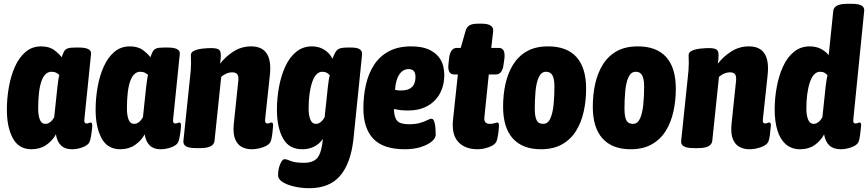

<svg xmlns="http://www.w3.org/2000/svg" viewBox="-20 -774 4548 1006"><path d="M145 8Q78 8 47 -50Q16 -108 16 -199Q16 -259 26.5 -318Q37 -377 58.5 -425Q80 -473 114 -502Q148 -531 195 -531Q238 -531 264 -511.5Q290 -492 303 -474Q310 -494 316 -505Q322 -516 335 -520.5Q348 -525 375 -525H392Q461 -525 457 -491L422 -148Q419 -127 434 -127Q440 -127 445.5 -129.5Q451 -132 456 -132Q460 -132 462 -127Q464 -122 463 -107Q462 -92 458 -67Q454 -42 450 -32Q443 -14 414.5 -3Q386 8 357 8Q320 8 299.5 -12Q279 -32 273 -70Q255 -37 222.5 -14.5Q190 8 145 8ZM218 -125Q244 -125 264 -160L281 -320Q283 -337 285.5 -354.5Q288 -372 291 -381Q285 -387 275 -392.5Q265 -398 250 -398Q180 -398 180 -204Q180 -171 188.5 -148Q197 -125 218 -125Z M610 8Q543 8 512 -50Q481 -108 481 -199Q481 -259 491.5 -318Q502 -377 523.5 -425Q545 -473 579 -502Q613 -531 660 -531Q703 -531 729 -511.5Q755 -492 768 -474Q775 -494 781 -505Q787 -516 800 -520.5Q813 -525 840 -525H857Q926 -525 922 -491L887 -148Q884 -127 899 -127Q905 -127 910.5 -129.5Q916 -132 921 -132Q925 -132 927 -127Q929 -122 928 -107Q927 -92 923 -67Q919 -42 915 -32Q908 -14 879.5 -3Q851 8 822 8Q785 8 764.5 -12Q744 -32 738 -70Q720 -37 687.5 -14.5Q655 8 610 8ZM683 -125Q709 -125 729 -160L746 -320Q748 -337 750.5 -354.5Q753 -372 756 -381Q750 -387 740 -392.5Q730 -398 715 -398Q645 -398 645 -204Q645 -171 653.5 -148Q662 -125 683 -125Z M1298 8Q1270 8 1247 -4Q1224 -16 1212 -45Q1200 -74 1205 -125L1228 -345Q1229 -351 1229 -355Q1229 -359 1229 -364Q1229 -395 1197 -395Q1181 -395 1165 -388Q1149 -381 1139 -371L1104 -36Q1100 2 1030 2H1006Q970 2 954.5 -7.5Q939 -17 941 -36L976 -371Q978 -387 979.5 -406.5Q981 -426 981 -446Q981 -455 980.5 -464.5Q980 -474 980 -485Q980 -501 999 -509Q1018 -517 1043 -519.5Q1068 -522 1086 -522Q1114 -522 1125.5 -515Q1137 -508 1137 -485Q1137 -463 1133 -440Q1161 -477 1203 -504Q1245 -531 1296 -531Q1396 -531 1396 -416Q1396 -398 1394 -380L1369 -148Q1367 -127 1381 -127Q1387 -127 1392.5 -129.5Q1398 -132 1403 -132Q1408 -132 1410 -127Q1412 -122 1410 -107Q1409 -89 1406 -67Q1403 -45 1398 -32Q1390 -14 1359.5 -3Q1329 8 1298 8Z M1601 212Q1560 212 1522.5 203.5Q1485 195 1461 180Q1437 165 1437 145Q1437 112 1448 86Q1459 60 1471 60Q1481 60 1503.5 69.5Q1526 79 1573 79Q1622 79 1643.5 52.5Q1665 26 1672 -46Q1633 8 1563 8Q1494 8 1462.5 -49.5Q1431 -107 1431 -198Q1431 -260 1442 -319Q1453 -378 1475 -426Q1497 -474 1532 -502.5Q1567 -531 1614 -531Q1651 -531 1679 -513.5Q1707 -496 1722 -466Q1725 -473 1727.5 -480Q1730 -487 1734 -494Q1743 -513 1757.5 -519Q1772 -525 1803 -525H1818Q1852 -525 1865.5 -515.5Q1879 -506 1877 -487L1832 -46Q1818 81 1762.5 146.5Q1707 212 1601 212ZM1635 -125Q1661 -125 1681 -160L1698 -320Q1700 -337 1702.5 -353.5Q1705 -370 1708 -379Q1702 -387 1692.5 -392.5Q1683 -398 1669 -398Q1634 -398 1615.5 -343Q1597 -288 1597 -204Q1597 -171 1606 -148Q1615 -125 1635 -125Z M2101 8Q1988 8 1936 -47Q1884 -102 1884 -206Q1884 -272 1897.5 -331Q1911 -390 1940.5 -435Q1970 -480 2018 -505.5Q2066 -531 2134 -531Q2190 -531 2224.5 -515.5Q2259 -500 2277.5 -477Q2296 -454 2302 -428.5Q2308 -403 2308 -383Q2308 -326 2284.5 -283.5Q2261 -241 2218.5 -218Q2176 -195 2120 -195Q2098 -195 2079.5 -197Q2061 -199 2044 -203Q2045 -158 2061.5 -140.5Q2078 -123 2122 -123Q2157 -123 2181 -130Q2205 -137 2219 -144.5Q2233 -152 2241 -152Q2250 -152 2255 -137.5Q2260 -123 2261.5 -103.5Q2263 -84 2263 -69Q2263 -50 2242 -32.5Q2221 -15 2184.5 -3.5Q2148 8 2101 8ZM2083 -300Q2157 -300 2157 -371Q2157 -412 2121 -412Q2091 -412 2072 -383.5Q2053 -355 2050 -303Q2058 -301 2066.5 -300.5Q2075 -300 2083 -300Z M2482 8Q2416 8 2380.5 -31Q2345 -70 2354 -150L2379 -384H2360Q2323 -384 2330 -440L2333 -468Q2339 -523 2374 -523H2394L2420 -614Q2426 -633 2440.5 -641.5Q2455 -650 2486 -650H2503Q2568 -650 2564 -610L2554 -523H2593Q2629 -523 2623 -468L2619 -440Q2613 -384 2579 -384H2541L2518 -160Q2514 -125 2546 -125Q2561 -125 2571.5 -128.5Q2582 -132 2586 -132Q2591 -132 2593 -127Q2595 -122 2594 -107Q2593 -89 2589.5 -67Q2586 -45 2581 -32Q2572 -14 2541.5 -3Q2511 8 2482 8Z M2814 8Q2718 8 2667 -48.5Q2616 -105 2616 -215Q2616 -278 2628.5 -334.5Q2641 -391 2668.5 -435.5Q2696 -480 2741 -505.5Q2786 -531 2852 -531Q2950 -531 3000.5 -475Q3051 -419 3051 -309Q3051 -247 3038.5 -190Q3026 -133 2998.5 -88.5Q2971 -44 2925.5 -18Q2880 8 2814 8ZM2826 -125Q2851 -125 2863.5 -153Q2876 -181 2880.5 -225.5Q2885 -270 2885 -320Q2885 -359 2875 -378.5Q2865 -398 2841 -398Q2816 -398 2803 -369.5Q2790 -341 2786 -296.5Q2782 -252 2782 -204Q2782 -164 2791.5 -144.5Q2801 -125 2826 -125Z M3284 8Q3188 8 3137 -48.5Q3086 -105 3086 -215Q3086 -278 3098.5 -334.5Q3111 -391 3138.5 -435.5Q3166 -480 3211 -505.5Q3256 -531 3322 -531Q3420 -531 3470.5 -475Q3521 -419 3521 -309Q3521 -247 3508.5 -190Q3496 -133 3468.5 -88.5Q3441 -44 3395.5 -18Q3350 8 3284 8ZM3296 -125Q3321 -125 3333.5 -153Q3346 -181 3350.5 -225.5Q3355 -270 3355 -320Q3355 -359 3345 -378.5Q3335 -398 3311 -398Q3286 -398 3273 -369.5Q3260 -341 3256 -296.5Q3252 -252 3252 -204Q3252 -164 3261.5 -144.5Q3271 -125 3296 -125Z M3906 8Q3878 8 3855 -4Q3832 -16 3820 -45Q3808 -74 3813 -125L3836 -345Q3837 -351 3837 -355Q3837 -359 3837 -364Q3837 -395 3805 -395Q3789 -395 3773 -388Q3757 -381 3747 -371L3712 -36Q3708 2 3638 2H3614Q3578 2 3562.5 -7.5Q3547 -17 3549 -36L3584 -371Q3586 -387 3587.5 -406.5Q3589 -426 3589 -446Q3589 -455 3588.5 -464.5Q3588 -474 3588 -485Q3588 -501 3607 -509Q3626 -517 3651 -519.5Q3676 -522 3694 -522Q3722 -522 3733.5 -515Q3745 -508 3745 -485Q3745 -463 3741 -440Q3769 -477 3811 -504Q3853 -531 3904 -531Q4004 -531 4004 -416Q4004 -398 4002 -380L3977 -148Q3975 -127 3989 -127Q3995 -127 4000.5 -129.5Q4006 -132 4011 -132Q4016 -132 4018 -127Q4020 -122 4018 -107Q4017 -89 4014 -67Q4011 -45 4006 -32Q3998 -14 3967.5 -3Q3937 8 3906 8Z M4173 8Q4127 8 4097 -18.5Q4067 -45 4053 -92Q4039 -139 4039 -199Q4039 -260 4050 -319Q4061 -378 4083 -426Q4105 -474 4140 -502.5Q4175 -531 4222 -531Q4256 -531 4281 -518Q4306 -505 4322 -485L4346 -717Q4350 -754 4419 -754H4444Q4480 -754 4495 -744.5Q4510 -735 4508 -717L4451 -148Q4448 -127 4463 -127Q4469 -127 4474 -129.5Q4479 -132 4484 -132Q4489 -132 4491 -127Q4493 -122 4491 -107Q4490 -92 4486.5 -67Q4483 -42 4479 -32Q4472 -14 4443 -3Q4414 8 4385 8Q4347 8 4325.5 -12Q4304 -32 4298 -70Q4280 -36 4248.5 -14Q4217 8 4173 8ZM4243 -125Q4269 -125 4289 -160L4306 -320Q4308 -337 4310.5 -353.5Q4313 -370 4316 -379Q4310 -387 4300.5 -392.5Q4291 -398 4277 -398Q4242 -398 4223.5 -343Q4205 -288 4205 -204Q4205 -171 4214 -148Q4223 -125 4243 -125Z"/></svg>

Font: Asap Condensed Condensed ExtraBold
Style: Italic
Weight: 800
Width: 3
Italic angle: -6°
Designer: Pablo Cosgaya
Foundry: Omnibus-Type
Version: Version 3.001; ttfautohint (v1.8.4.7-5d5b)